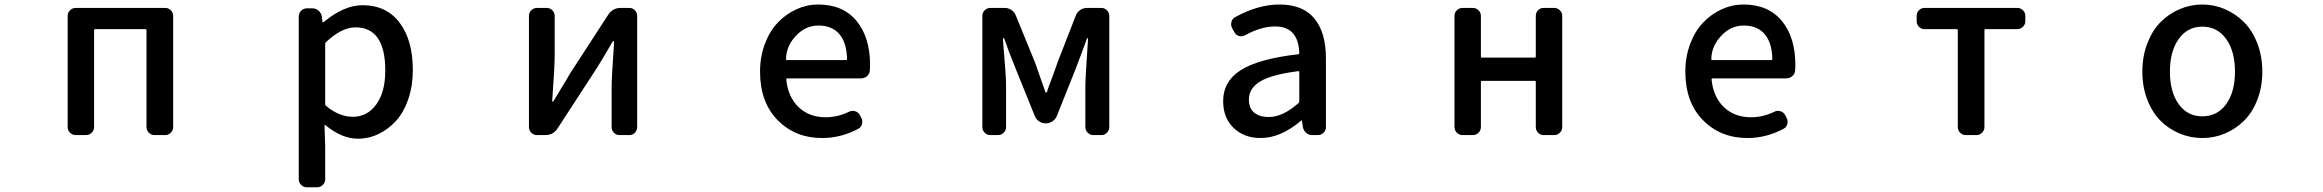

<svg xmlns="http://www.w3.org/2000/svg" viewBox="-20 -584 10040 830"><path d="M307.6 0Q293 0 282.7 -10.3Q272.5 -20.5 272.5 -35.2V-515.6Q272.5 -529.3 282.7 -539.6Q293 -549.8 307.6 -549.8H694.3Q708 -549.8 718.3 -539.6Q728.5 -529.3 728.5 -515.6V-35.2Q728.5 -20.5 718.3 -10.3Q708 0 694.3 0H648.4Q633.8 0 623.5 -10.3Q613.3 -20.5 613.3 -35.2V-453.1Q613.3 -458 609.4 -458H390.6Q386.7 -458 386.7 -453.1V-35.2Q386.7 -20.5 376.5 -10.3Q366.2 0 351.6 0Z M1306.6 225.6Q1292 225.6 1281.7 215.3Q1271.5 205.1 1271.5 190.4V-512.7Q1271.5 -527.3 1281.7 -537.6Q1292 -547.9 1306.6 -547.9H1331.1Q1345.7 -547.9 1356.9 -538.1Q1368.2 -528.3 1371.1 -513.7L1374 -489.3Q1375 -487.3 1376.5 -487.3Q1377.9 -487.3 1378.9 -488.3Q1466.8 -561.5 1546.9 -561.5Q1650.4 -561.5 1707.5 -485.8Q1764.6 -410.2 1764.6 -281.2Q1764.6 -212.9 1745.1 -155.8Q1725.6 -98.6 1692.4 -62Q1659.2 -25.4 1616.7 -4.9Q1574.2 15.6 1527.3 15.6Q1457 15.6 1385.7 -43.9Q1384.8 -44.9 1383.8 -43.9Q1382.8 -43 1382.8 -42L1385.7 47.9V190.4Q1385.7 205.1 1375.5 215.3Q1365.2 225.6 1350.6 225.6ZM1505.9 -79.1Q1567.4 -79.1 1606.4 -132.3Q1645.5 -185.5 1645.5 -279.3Q1645.5 -465.8 1516.6 -465.8Q1457 -465.8 1388.7 -401.4Q1385.7 -398.4 1385.7 -394.5V-133.8Q1385.7 -129.9 1388.7 -127Q1445.3 -79.1 1505.9 -79.1Z M2301.8 0Q2287.1 0 2276.9 -10.3Q2266.6 -20.5 2266.6 -35.2V-515.6Q2266.6 -529.3 2276.9 -539.6Q2287.1 -549.8 2301.8 -549.8H2342.8Q2357.4 -549.8 2367.7 -539.6Q2377.9 -529.3 2377.9 -515.6V-344.7Q2377.9 -298.8 2367.2 -147.5Q2366.2 -144.5 2369.1 -144.5Q2372.1 -144.5 2373 -147.5Q2381.8 -163.1 2407.2 -204.1Q2432.6 -245.1 2441.4 -261.7L2609.4 -520.5Q2628.9 -549.8 2663.1 -549.8H2700.2Q2714.8 -549.8 2724.6 -539.6Q2734.4 -529.3 2734.4 -515.6V-35.2Q2734.4 -20.5 2724.6 -10.3Q2714.8 0 2700.2 0H2658.2Q2643.6 0 2633.8 -10.3Q2624 -20.5 2624 -35.2V-205.1Q2624 -250 2634.8 -403.3Q2634.8 -406.2 2632.3 -406.2Q2629.9 -406.2 2627.9 -403.3Q2580.1 -321.3 2559.6 -289.1L2390.6 -29.3Q2372.1 0 2336.9 0Z M3534.2 12.7Q3418 12.7 3341.8 -64.5Q3265.6 -141.6 3265.6 -274.4Q3265.6 -338.9 3286.6 -394.5Q3307.6 -450.2 3342.8 -486.8Q3377.9 -523.4 3422.9 -543.9Q3467.8 -564.5 3516.6 -564.5Q3624 -564.5 3682.6 -493.7Q3741.2 -422.9 3741.2 -302.7Q3741.2 -291 3740.2 -279.3Q3739.3 -264.6 3728 -254.9Q3716.8 -245.1 3701.2 -245.1H3382.8Q3378.9 -245.1 3378.9 -240.2Q3386.7 -164.1 3432.6 -120.6Q3478.5 -77.1 3548.8 -77.1Q3601.6 -77.1 3649.4 -100.6Q3662.1 -107.4 3675.8 -103.5Q3689.5 -99.6 3696.3 -87.9L3703.1 -75.2Q3710 -62.5 3706.5 -48.3Q3703.1 -34.2 3690.4 -27.3Q3615.2 12.7 3534.2 12.7ZM3377.9 -327.1Q3377.9 -324.2 3381.8 -324.2H3637.7Q3641.6 -324.2 3641.6 -328.1Q3641.6 -328.1 3641.6 -328.1Q3640.6 -398.4 3608.9 -436Q3577.1 -473.6 3518.6 -473.6Q3465.8 -473.6 3426.8 -435.5Q3377.9 -387.7 3377.9 -327.1Z M4261.7 0Q4247.1 0 4236.8 -10.3Q4226.6 -20.5 4226.6 -35.2V-515.6Q4226.6 -529.3 4236.8 -539.6Q4247.1 -549.8 4261.7 -549.8H4323.2Q4338.9 -549.8 4352.1 -541Q4365.2 -532.2 4371.1 -517.6L4454.1 -314.5Q4496.1 -194.3 4499 -186.5Q4500 -183.6 4502.4 -183.6Q4504.9 -183.6 4505.9 -186.5Q4507.8 -194.3 4525.4 -241.2Q4543 -288.1 4551.8 -314.5L4630.9 -517.6Q4636.7 -532.2 4649.9 -541Q4663.1 -549.8 4678.7 -549.8H4741.2Q4754.9 -549.8 4765.1 -539.6Q4775.4 -529.3 4775.4 -515.6V-35.2Q4775.4 -20.5 4765.1 -10.3Q4754.9 0 4741.2 0H4706.1Q4692.4 0 4682.1 -10.3Q4671.9 -20.5 4671.9 -35.2V-213.9Q4671.9 -243.2 4683.6 -417Q4683.6 -418.9 4681.6 -418.9Q4679.7 -418.9 4678.7 -417Q4669.9 -391.6 4651.4 -342.8Q4632.8 -293.9 4627.9 -281.2L4548.8 -83Q4543 -68.4 4529.8 -59.6Q4516.6 -50.8 4501 -50.8H4500Q4484.4 -50.8 4471.7 -59.6Q4459 -68.4 4453.1 -83L4373 -281.2Q4336.9 -370.1 4321.3 -417Q4320.3 -418.9 4317.9 -418.9Q4315.4 -418.9 4315.4 -417Q4316.4 -402.3 4320.3 -354Q4324.2 -305.7 4326.7 -271.5Q4329.1 -237.3 4329.1 -213.9V-35.2Q4329.1 -20.5 4318.8 -10.3Q4308.6 0 4293.9 0Z M5429.7 12.7Q5358.4 12.7 5313 -30.8Q5267.6 -74.2 5267.6 -146.5Q5267.6 -233.4 5345.2 -281.7Q5422.9 -330.1 5592.8 -349.6Q5596.7 -349.6 5596.7 -354.5Q5592.8 -469.7 5492.2 -469.7Q5431.6 -469.7 5362.3 -431.6Q5350.6 -424.8 5336.9 -428.2Q5323.2 -431.6 5316.4 -444.3L5306.6 -461.9Q5299.8 -474.6 5303.2 -488.8Q5306.6 -502.9 5319.3 -509.8Q5418 -564.5 5511.7 -564.5Q5612.3 -564.5 5662.1 -503.9Q5711.9 -443.4 5711.9 -331.1V-35.2Q5711.9 -20.5 5701.7 -10.3Q5691.4 0 5676.8 0H5652.3Q5637.7 0 5626.5 -9.8Q5615.2 -19.5 5612.3 -34.2L5608.4 -61.5Q5607.4 -63.5 5606 -63.5Q5604.5 -63.5 5603.5 -61.5Q5515.6 12.7 5429.7 12.7ZM5464.8 -78.1Q5525.4 -78.1 5593.8 -138.7Q5596.7 -141.6 5596.7 -146.5V-272.5Q5596.7 -276.4 5593.8 -276.4Q5592.8 -276.4 5592.8 -276.4Q5476.6 -261.7 5427.7 -231.9Q5378.9 -202.1 5378.9 -154.3Q5378.9 -115.2 5402.3 -96.7Q5425.8 -78.1 5464.8 -78.1Z M6302.7 0Q6288.1 0 6277.8 -10.3Q6267.6 -20.5 6267.6 -35.2V-515.6Q6267.6 -529.3 6277.8 -539.6Q6288.1 -549.8 6302.7 -549.8H6346.7Q6361.3 -549.8 6371.6 -539.6Q6381.8 -529.3 6381.8 -515.6V-339.8Q6381.8 -335 6385.7 -335H6614.3Q6619.1 -335 6619.1 -339.8V-515.6Q6619.1 -529.3 6628.9 -539.6Q6638.7 -549.8 6653.3 -549.8H6699.2Q6712.9 -549.8 6723.1 -539.6Q6733.4 -529.3 6733.4 -515.6V-35.2Q6733.4 -20.5 6723.1 -10.3Q6712.9 0 6699.2 0H6653.3Q6638.7 0 6628.9 -10.3Q6619.1 -20.5 6619.1 -35.2V-229.5Q6619.1 -234.4 6614.3 -234.4H6385.7Q6381.8 -234.4 6381.8 -229.5V-35.2Q6381.8 -20.5 6371.6 -10.3Q6361.3 0 6346.7 0Z M7534.2 12.7Q7418 12.7 7341.8 -64.5Q7265.6 -141.6 7265.6 -274.4Q7265.6 -338.9 7286.6 -394.5Q7307.6 -450.2 7342.8 -486.8Q7377.9 -523.4 7422.9 -543.9Q7467.8 -564.5 7516.6 -564.5Q7624 -564.5 7682.6 -493.7Q7741.2 -422.9 7741.2 -302.7Q7741.2 -291 7740.2 -279.3Q7739.3 -264.6 7728 -254.9Q7716.8 -245.1 7701.2 -245.1H7382.8Q7378.9 -245.1 7378.9 -240.2Q7386.7 -164.1 7432.6 -120.6Q7478.5 -77.1 7548.8 -77.1Q7601.6 -77.1 7649.4 -100.6Q7662.1 -107.4 7675.8 -103.5Q7689.5 -99.6 7696.3 -87.9L7703.1 -75.2Q7710 -62.5 7706.5 -48.3Q7703.1 -34.2 7690.4 -27.3Q7615.2 12.7 7534.2 12.7ZM7377.9 -327.1Q7377.9 -324.2 7381.8 -324.2H7637.7Q7641.6 -324.2 7641.6 -328.1Q7641.6 -328.1 7641.6 -328.1Q7640.6 -398.4 7608.9 -436Q7577.1 -473.6 7518.6 -473.6Q7465.8 -473.6 7426.8 -435.5Q7377.9 -387.7 7377.9 -327.1Z M8477.5 0Q8463.9 0 8453.6 -10.3Q8443.4 -20.5 8443.4 -35.2V-453.1Q8443.4 -458 8438.5 -458H8299.8Q8285.2 -458 8275.4 -468.3Q8265.6 -478.5 8265.6 -492.2V-515.6Q8265.6 -529.3 8275.4 -539.6Q8285.2 -549.8 8299.8 -549.8H8700.2Q8714.8 -549.8 8725.1 -539.6Q8735.4 -529.3 8735.4 -515.6V-492.2Q8735.4 -478.5 8725.1 -468.3Q8714.8 -458 8700.2 -458H8562.5Q8558.6 -458 8558.6 -453.1V-35.2Q8558.6 -20.5 8548.3 -10.3Q8538.1 0 8523.4 0Z M9241.2 -274.4Q9241.2 -340.8 9262.7 -396.5Q9284.2 -452.1 9319.8 -488.3Q9355.5 -524.4 9402.3 -544.4Q9449.2 -564.5 9500.5 -564.5Q9551.8 -564.5 9598.1 -544.4Q9644.5 -524.4 9680.7 -488.3Q9716.8 -452.1 9738.3 -396.5Q9759.8 -340.8 9759.8 -274.4Q9759.8 -208 9738.3 -152.8Q9716.8 -97.7 9680.7 -62Q9644.5 -26.4 9598.1 -6.8Q9551.8 12.7 9500.5 12.7Q9449.2 12.7 9402.3 -6.8Q9355.5 -26.4 9319.8 -62Q9284.2 -97.7 9262.7 -152.8Q9241.2 -208 9241.2 -274.4ZM9500 -81.1Q9565.4 -81.1 9603.5 -133.8Q9641.6 -186.5 9641.6 -274.4Q9641.6 -362.3 9603.5 -415.5Q9565.4 -468.8 9500 -468.8Q9436.5 -468.8 9398.4 -415.5Q9360.4 -362.3 9360.4 -274.4Q9360.4 -186.5 9398.4 -133.8Q9436.5 -81.1 9500 -81.1Z"/></svg>

Font: Gen Jyuu Gothic L Monospace Medium
Style: Regular
Weight: 500
Designer: [Source Han Sans]
Ryoko NISHIZUKA  (kana & ideographs); Paul D. Hunt (Latin, Greek & Cyrillic); Wenlong ZHANG  (bopomofo
Version: Version 1.002.20150607